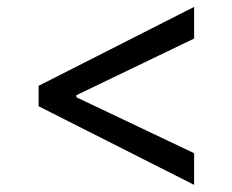

<svg xmlns="http://www.w3.org/2000/svg" viewBox="-20 -552 667 551"><path d="M90.8 -305.7 537.1 -532.2V-441.4L199.2 -278.8V-272.9L537.1 -112.3V-21.5L90.8 -247.1Z"/></svg>

Font: Pretendard JP
Style: Regular
Weight: 400
Designer: Base glyphs from Inter by Rasmus Andersson; Hangeul glyphs from Noto Sans CJK(Source Han Sans) by Jang Soo-young and Kan
Foundry: Kil Hyung-jin
Version: Version 1.309